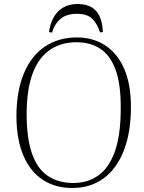

<svg xmlns="http://www.w3.org/2000/svg" viewBox="-20 -925 719 959"><path d="M62 -341Q62 -468 98.5 -556.5Q135 -645 203 -691.5Q271 -738 364 -738Q445 -738 506 -698Q567 -658 600.5 -581Q634 -504 634 -391Q634 -264 598.5 -173Q563 -82 497.5 -34Q432 14 340 14Q256 14 193.5 -27Q131 -68 97 -147.5Q63 -227 62 -341ZM113 -358Q113 -234 140 -157.5Q167 -81 219.5 -46Q272 -11 347 -11Q418 -11 471 -48.5Q524 -86 553.5 -168Q583 -250 583 -383Q584 -502 558 -574.5Q532 -647 482.5 -680.5Q433 -714 361 -714Q287 -714 231 -677Q175 -640 144.5 -562Q114 -484 113 -358ZM480 -763Q465 -808 440 -832Q415 -856 364 -856Q312 -856 282 -830.5Q252 -805 240 -762L225 -765Q230 -805 247 -836.5Q264 -868 294 -886.5Q324 -905 367 -905Q411 -905 438 -888.5Q465 -872 478.5 -841Q492 -810 494 -765Z"/></svg>

Font: Literata 60pt ExtraLight
Style: Italic
Weight: 250
Italic angle: -2°
Designer: Latin by Veronika Burian and Jose Scaglione. Greek by Irene Vlachou. Cyrillic by Vera Evstafieva
Foundry: TypeTogether
Version: Version 3.103;gftools[0.9.29]